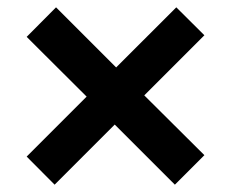

<svg xmlns="http://www.w3.org/2000/svg" viewBox="-20 -608 634 527"><path d="M53.2 -178.2 217.8 -342.8 53.2 -506.8 133.8 -587.9 298.8 -422.9 463.9 -587.9 541 -511.2 376 -346.2 541 -182.1 460 -101.1 294.9 -266.1 129.9 -101.1Z"/></svg>

Font: Sora SemiBold
Style: Regular
Weight: 600
Designer: Jonathan Barnbrook, Julián Moncada
Foundry: Barnbrook Fonts
Version: Version 2.000